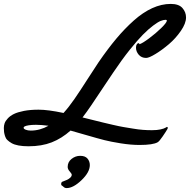

<svg xmlns="http://www.w3.org/2000/svg" viewBox="-93 -735 980 991"><path d="M867.2 -645Q867.2 -614.3 840.6 -575.7Q814 -537.1 779.1 -507.3Q744.1 -477.5 710.2 -456.8Q676.3 -436 661.1 -436Q637.2 -436 623 -452.6Q608.9 -469.2 608.9 -488.8Q608.9 -500 613 -506.1Q617.2 -512.2 621.6 -512.2Q626 -512.2 627 -506.8Q642.6 -511.7 677 -537.4Q711.4 -563 739.7 -590.8Q768.1 -618.7 768.1 -628.4Q768.1 -632.8 762.2 -632.8Q751 -632.8 736.3 -627Q721.7 -621.1 697.3 -602.8Q672.9 -584.5 644.5 -555.9Q616.2 -527.3 576.2 -477.3Q536.1 -427.2 492.2 -361.8Q472.7 -333.5 437 -279.5Q401.4 -225.6 377.9 -191.2Q354.5 -156.7 333 -128.9Q342.3 -126.5 383.8 -116.2Q425.3 -106 439.2 -102.5Q453.1 -99.1 489 -90.8Q524.9 -82.5 544.4 -79.3Q564 -76.2 592.8 -71.3Q621.6 -66.4 645 -64.7Q668.5 -63 690.9 -63Q717.8 -63 735.8 -67.1Q753.9 -71.3 761 -75.7Q768.1 -80.1 768.6 -80.1Q772.9 -80.1 772.9 -75.2Q772.9 -72.3 771 -68.8Q764.2 -56.6 746.8 -31.2Q729.5 -5.9 721.2 -1Q697.3 13.2 627 13.2Q582.5 13.2 530.5 4.9Q478.5 -3.4 446.8 -11.5Q415 -19.5 352.8 -37.6Q290.5 -55.7 271 -61Q225.6 -20.5 173.8 -0.2Q122.1 20 54.2 20Q24.9 20 2.7 15.9Q-19.5 11.7 -33 3.9Q-46.4 -3.9 -54.9 -12.2Q-63.5 -20.5 -67.1 -32.7Q-70.8 -44.9 -72 -53.5Q-73.2 -62 -73.2 -74.2Q-73.2 -86.9 -69.1 -98.9Q-64.9 -110.8 -52.7 -124Q-40.5 -137.2 -21.2 -146.7Q-2 -156.2 30.8 -162.6Q63.5 -168.9 106 -168.9Q155.3 -168.9 234.9 -151.9Q262.7 -182.6 291.5 -224.4Q320.3 -266.1 357.7 -324.7Q395 -383.3 416 -414.1Q463.4 -482.9 506.8 -534.9Q550.3 -586.9 597.4 -628.9Q644.5 -670.9 692.6 -692.9Q740.7 -714.8 788.1 -714.8Q830.1 -714.8 848.6 -693.6Q867.2 -672.4 867.2 -645ZM157.2 -85.9Q119.6 -90.8 92.8 -90.8Q70.8 -90.8 55.7 -88.4Q40.5 -85.9 34.7 -82.8Q28.8 -79.6 28.8 -75.7Q28.8 -69.8 39.8 -65.4Q50.8 -61 65.9 -61Q113.3 -61 157.2 -85.9ZM370.6 117.2Q370.6 153.8 327.9 194.8Q285.2 235.8 251 235.8Q241.7 235.8 235.6 230Q229.5 224.1 228 223.6Q222.7 222.2 222.7 213.9Q222.7 207 227.1 203.6Q227.5 203.1 236.3 200Q245.1 196.8 253.7 192.9Q262.2 189 269.8 181.9Q277.3 174.8 277.3 167Q277.3 161.6 266.8 149.9Q256.3 138.2 256.3 126.5Q256.3 101.1 276.4 85.2Q296.4 69.3 320.8 69.3Q346.7 69.3 358.6 83.5Q370.6 97.7 370.6 117.2Z"/></svg>

Font: Yellowtail
Style: Regular
Weight: 400
Designer: Astigmatic (AOETI)
Foundry: Astigmatic (AOETI)
Version: Version 1.000